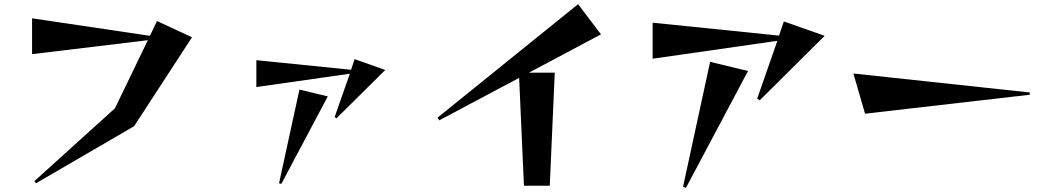

<svg xmlns="http://www.w3.org/2000/svg" viewBox="-20 -828 5040 922"><path d="M153 52 145 42 532 -308 690 -635 134 -568V-740L700 -656L734 -727L902 -649L624 -222Z M1596 -260 1587 -266 1660 -474 1211 -410V-539L1666 -493L1683 -544L1830 -492ZM1320 52 1418 -398 1554 -365 1331 55Z M2496 64 2473 -454 2089 -250 2081 -263 2756 -808 2866 -663 2520 -479H2644L2620 64Z M3628 -346 3616 -354 3713 -632 3114 -546V-719L3721 -657L3744 -725L3940 -656ZM3260 69 3390 -531 3572 -487 3274 74Z M4134 -282 4078 -475 4925 -384V-373Z"/></svg>

Font: Reggae One
Style: Regular
Weight: 400
Designer: Fontworks Inc.
Foundry: Fontworks Inc.
Version: Version 1.100